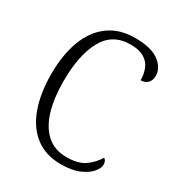

<svg xmlns="http://www.w3.org/2000/svg" viewBox="-175 -837 890 961"><g transform="rotate(30 270.5 -357.0)"><path d="M319 10Q231 10 171.5 -35.5Q112 -81 82 -164Q52 -247 52 -358Q52 -469 83 -551.5Q114 -634 175.5 -679Q237 -724 327 -724Q420 -724 465 -690Q510 -656 510 -611Q510 -584 495 -569Q480 -554 455 -554Q455 -590 443 -619.5Q431 -649 402 -666.5Q373 -684 323 -684Q219 -684 171 -596Q123 -508 123 -358Q123 -261 144.5 -188.5Q166 -116 211 -75.5Q256 -35 326 -35Q394 -35 431.5 -62.5Q469 -90 491 -127Q506 -117 506 -95Q506 -75 485.5 -50.5Q465 -26 423.5 -8Q382 10 319 10Z"/></g></svg>

Font: Noto Serif Tamil SemiCondensed Light
Style: Regular
Weight: 300
Width: 4
Designer: Indian Type Foundry, Tom Grace, and the Monotype Design Team
Foundry: Monotype Imaging Inc.
Version: Version 2.004; ttfautohint (v1.8.4.7-5d5b)